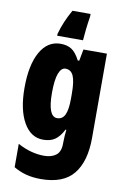

<svg xmlns="http://www.w3.org/2000/svg" viewBox="-107 -827 737 1128"><g transform="rotate(10 262.0 -263.0)"><path d="M339 -752Q332 -707 328 -671Q324 -635 322 -606H168V-617Q189 -693 231 -766H339ZM197 -563Q236 -563 262.5 -546Q289 -529 312 -484H321L334 -553H474V-49Q474 90 413.5 165Q353 240 219 240Q170 240 130.5 229.5Q91 219 56 198V59Q100 82 138.5 92Q177 102 214 102Q258 102 285 81.5Q312 61 312 11V5Q312 -12 313.5 -34Q315 -56 317 -71H312Q290 -28 262.5 -9Q235 10 192 10Q118 10 75 -66Q32 -142 32 -272Q32 -408 75.5 -485.5Q119 -563 197 -563ZM250 -424Q225 -424 210.5 -386.5Q196 -349 196 -270Q196 -129 251 -129Q283 -129 297.5 -159.5Q312 -190 312 -256V-285Q312 -359 297.5 -391.5Q283 -424 250 -424Z"/></g></svg>

Font: Noto Sans ExtraCondensed Black
Style: Regular
Weight: 900
Width: 2
Designer: Monotype Design Team
Foundry: Monotype Imaging Inc.
Version: Version 2.013; ttfautohint (v1.8.4.7-5d5b)